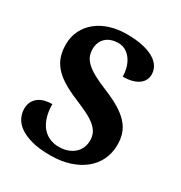

<svg xmlns="http://www.w3.org/2000/svg" viewBox="-172 -849 929 983"><g transform="rotate(30 293.0 -357.0)"><path d="M264.2 9.8Q196.8 9.8 151.9 -2.9Q106.9 -15.6 79.8 -35.6Q52.7 -55.7 41.3 -80.6Q29.8 -105.5 29.8 -129.9Q29.8 -155.8 39.3 -173.3Q48.8 -190.9 64.7 -202.1Q80.6 -213.4 100.8 -218.3Q121.1 -223.1 143.1 -223.1Q143.1 -180.2 153.3 -147.7Q163.6 -115.2 181.6 -93.5Q199.7 -71.8 224.9 -60.8Q250 -49.8 279.8 -49.8Q309.1 -49.8 332 -58.1Q355 -66.4 371.1 -81.1Q387.2 -95.7 395.5 -115.5Q403.8 -135.3 403.8 -158.2Q403.8 -183.6 393.6 -203.4Q383.3 -223.1 362.5 -240Q341.8 -256.8 310.3 -272.2Q278.8 -287.6 236.8 -305.2Q184.6 -326.7 148.7 -349.4Q112.8 -372.1 90.8 -398.4Q68.8 -424.8 59.3 -455.6Q49.8 -486.3 49.8 -522.9Q49.8 -568.8 68.4 -606Q86.9 -643.1 119.6 -669.4Q152.3 -695.8 197.3 -710Q242.2 -724.1 294.9 -724.1Q350.1 -724.1 390.1 -715.1Q430.2 -706.1 456.3 -690.4Q482.4 -674.8 495.1 -653.6Q507.8 -632.3 507.8 -607.9Q507.8 -590.3 500.2 -575.2Q492.7 -560.1 477.3 -548.8Q461.9 -537.6 438.7 -531.2Q415.5 -524.9 384.8 -524.9Q384.8 -545.9 379.2 -570.1Q373.5 -594.2 360.8 -615Q348.1 -635.7 327.9 -649.4Q307.6 -663.1 278.8 -663.1Q258.8 -663.1 240.7 -657.2Q222.7 -651.4 209.2 -639.6Q195.8 -627.9 188 -610.6Q180.2 -593.3 180.2 -570.8Q180.2 -549.8 187 -531.2Q193.8 -512.7 212.2 -494.9Q230.5 -477.1 262.5 -459.2Q294.4 -441.4 345.2 -420.9Q396.5 -399.9 432.6 -377.9Q468.8 -356 491.9 -330.8Q515.1 -305.7 525.6 -275.6Q536.1 -245.6 536.1 -209Q536.1 -160.6 517.1 -120.4Q498 -80.1 462.4 -51.3Q426.8 -22.5 376.7 -6.3Q326.7 9.8 264.2 9.8Z"/></g></svg>

Font: Droids
Style: b
Weight: 700
Foundry: Ascender Corporation
Version: Version 1.00 build 113